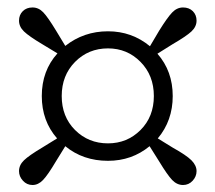

<svg xmlns="http://www.w3.org/2000/svg" viewBox="-20 -624 591 527"><path d="M276.4 -230.5Q329.1 -230.5 365.7 -267.1Q402.3 -303.7 402.3 -360.4Q402.3 -417 365.7 -454.1Q329.1 -491.2 276.4 -491.2Q222.7 -491.2 186 -454.1Q149.4 -417 149.4 -360.4Q149.4 -303.7 186 -267.1Q222.7 -230.5 276.4 -230.5ZM413.1 -244.1 454.1 -218.8Q491.2 -198.2 505.4 -184.1Q519.5 -169.9 519.5 -154.3Q519.5 -139.6 508.8 -127.9Q498 -116.2 482.4 -116.2Q465.8 -116.2 452.6 -129.9Q439.5 -143.6 417 -180.7L390.6 -222.7Q341.8 -182.6 276.4 -182.6Q208 -182.6 159.2 -222.7L133.8 -181.6Q111.3 -143.6 98.1 -129.9Q85 -116.2 69.3 -116.2Q53.7 -116.2 43 -127.9Q32.2 -139.6 32.2 -154.3Q32.2 -170.9 45.9 -184.1Q59.6 -197.3 95.7 -218.8L136.7 -244.1Q94.7 -292 94.7 -360.4Q94.7 -429.7 137.7 -477.5L95.7 -502.9Q59.6 -524.4 45.9 -537.6Q32.2 -550.8 32.2 -567.4Q32.2 -583 42.5 -593.3Q52.7 -603.5 69.3 -603.5Q85.9 -603.5 98.6 -590.3Q111.3 -577.1 133.8 -540L159.2 -498Q210 -538.1 276.4 -538.1Q341.8 -538.1 391.6 -497.1L417 -540Q439.5 -576.2 452.6 -589.8Q465.8 -603.5 482.4 -603.5Q499 -603.5 509.3 -593.3Q519.5 -583 519.5 -567.4Q519.5 -550.8 505.4 -537.6Q491.2 -524.4 454.1 -502.9L412.1 -476.6Q454.1 -428.7 454.1 -360.4Q454.1 -293 413.1 -244.1Z"/></svg>

Font: GenYoMin TW TTF Medium
Style: Regular
Weight: 500
Version: Version 1.300